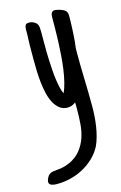

<svg xmlns="http://www.w3.org/2000/svg" viewBox="-167 -461 522 827"><g transform="rotate(-15 93.5 -48.0)"><path d="M213.9 33.2Q213.9 53.2 212.4 75.2Q210.9 97.2 207.5 119.4Q204.1 141.6 198.2 163.1Q192.4 184.6 183.6 203.1Q168.9 230.5 146.7 251.2Q124.5 272 98.1 286.1Q71.8 300.3 42 307.6Q12.2 314.9 -18.1 314.9Q-22.5 314.9 -28.6 314.5Q-34.7 314 -40.5 312.3Q-46.4 310.5 -50.3 306.6Q-54.2 302.7 -54.2 295.9Q-54.2 293 -52.7 290Q-52.7 289.1 -52.5 288.3Q-52.2 287.6 -52.2 287.1Q-48.8 277.3 -44.4 271.5Q-40 265.6 -34.4 262.5Q-28.8 259.3 -21.2 258.1Q-13.7 256.8 -3.9 255.9Q27.3 254.4 55.2 241.2V241.7Q86.9 226.1 105.2 202.9Q123.5 179.7 133.1 151.6Q142.6 123.5 145 92.3Q147.5 61 147.5 29.3Q147.5 22 147.5 18.6Q147.5 15.1 147.5 12.5Q147.5 9.8 147.5 6.3Q147.5 2.9 147 -4.4Q129.9 8.8 111.3 8.8Q89.8 8.8 75 -3.2Q60.1 -15.1 50 -34.4Q40 -53.7 34.4 -78.4Q28.8 -103 26.1 -128.7Q23.4 -154.3 22.7 -178.7Q22 -203.1 22 -222.2V-242.7Q22 -268.6 22.2 -293.5Q22.5 -318.4 23.9 -343.3V-350.6Q23.9 -356.4 23.9 -362.3Q23.9 -368.2 24.9 -373.5Q26.9 -381.3 30.5 -384.8Q34.2 -388.2 42.5 -388.2Q46.4 -388.2 50 -387.7Q53.7 -387.2 57.6 -386.2Q66.9 -382.3 72.3 -378.2Q77.6 -374 80.3 -368.4Q83 -362.8 83.7 -355.5Q84.5 -348.1 84.5 -338.4V-272.9Q84.5 -261.2 84.7 -243.9Q85 -226.6 85.9 -206.1Q86.9 -185.5 88.4 -163.6Q89.8 -141.6 92.8 -121.1Q95.7 -100.6 99.6 -83.5Q103.5 -66.4 109.4 -55.2Q118.2 -74.2 124.5 -99.9Q130.9 -125.5 135 -155Q139.2 -184.6 141.4 -215.8Q143.6 -247.1 144.8 -276.9Q146 -306.6 146.2 -333.3Q146.5 -359.9 146.5 -379.9Q146.5 -384.8 146.7 -390.4Q147 -396 148.9 -400.6Q150.9 -405.3 154.5 -408.2Q158.2 -411.1 165.5 -411.1Q168.9 -411.1 173.1 -410.2Q177.2 -409.2 180.2 -408.2Q181.2 -408.2 182.4 -408Q183.6 -407.7 184.6 -407.7Q191.4 -405.3 197.8 -402.8Q204.1 -400.4 208.7 -396.7Q213.4 -393.1 216.1 -387.2Q218.8 -381.3 218.8 -372.1Q218.8 -360.8 218.5 -346.4Q218.3 -332 217.5 -316.4Q216.8 -300.8 215.8 -285.9Q214.8 -271 213.9 -259.3L211.9 -242.2Q210.9 -235.4 210.4 -228.5Q210 -221.7 210 -215.8Q210 -184.6 210.4 -153.6Q210.9 -122.6 211.9 -91.3Q212.9 -60.1 213.4 -29.1Q213.9 2 213.9 33.2Z"/></g></svg>

Font: Just Another Hand
Style: Regular
Weight: 400
Designer: Astigmatic (AOETI)
Foundry: Astigmatic (AOETI)
Version: Version 1.000